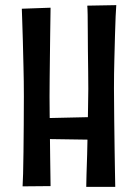

<svg xmlns="http://www.w3.org/2000/svg" viewBox="-20 -728 537 748"><path d="M316 0Q316 -14 317 -47.5Q318 -81 319.5 -125.5Q321 -170 321.5 -217.5Q322 -265 323 -308Q324 -351 324 -381Q324 -412 323.5 -451Q323 -490 322.5 -530.5Q322 -571 322 -607.5Q322 -644 321.5 -670Q321 -696 320 -706L433 -708Q432 -695 430.5 -664.5Q429 -634 428 -591Q427 -548 425.5 -495Q424 -442 424 -383Q424 -323 425 -261.5Q426 -200 426.5 -146Q427 -92 428 -53Q429 -14 429 0ZM121 -267 386 -273V-183L121 -187ZM68 -2Q69 -16 70 -51.5Q71 -87 71.5 -136Q72 -185 72.5 -241Q73 -297 73 -353Q73 -411 71.5 -467Q70 -523 69 -570Q68 -617 66.5 -650Q65 -683 65 -694L177 -698Q177 -689 176.5 -661Q176 -633 175.5 -593.5Q175 -554 174.5 -510Q174 -466 173.5 -424.5Q173 -383 173 -352Q173 -323 173.5 -282Q174 -241 174.5 -196.5Q175 -152 175.5 -111Q176 -70 176.5 -41Q177 -12 177 -3Z"/></svg>

Font: Truculenta SemiBold
Style: Regular
Weight: 600
Version: Version 1.002